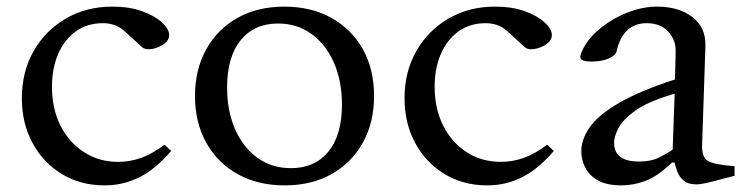

<svg xmlns="http://www.w3.org/2000/svg" viewBox="-20 -550 2251 580"><path d="M296 10Q223 10 166.5 -24.5Q110 -59 78 -118.5Q46 -178 46 -253Q46 -333 81.5 -395.5Q117 -458 179 -494Q241 -530 319 -530Q371 -530 409.5 -516Q448 -502 469.5 -482Q491 -462 491 -444Q491 -428 474.5 -416.5Q458 -405 438.5 -402Q419 -399 410 -407L355 -457Q340 -470 324 -475Q308 -480 291 -480Q244 -480 209.5 -455.5Q175 -431 156 -387.5Q137 -344 137 -288Q137 -222 162.5 -171Q188 -120 233.5 -90.5Q279 -61 337 -61Q372 -61 406 -73Q440 -85 477 -113L497 -94Q450 -39 401 -14.5Q352 10 296 10Z M840 10Q759 10 698 -24Q637 -58 603 -119Q569 -180 569 -260Q569 -340 603 -401Q637 -462 697.5 -496Q758 -530 839 -530Q920 -530 981 -496Q1042 -462 1076 -401.5Q1110 -341 1110 -260Q1110 -180 1076 -119Q1042 -58 981.5 -24Q921 10 840 10ZM859 -42Q931 -42 972 -92Q1013 -142 1013 -234Q1013 -305 989 -360Q965 -415 921.5 -447Q878 -479 820 -479Q748 -479 707 -428.5Q666 -378 666 -286Q666 -215 690 -160Q714 -105 757.5 -73.5Q801 -42 859 -42Z M1452 10Q1379 10 1322.5 -24.5Q1266 -59 1234 -118.5Q1202 -178 1202 -253Q1202 -333 1237.5 -395.5Q1273 -458 1335 -494Q1397 -530 1475 -530Q1527 -530 1565.5 -516Q1604 -502 1625.5 -482Q1647 -462 1647 -444Q1647 -428 1630.5 -416.5Q1614 -405 1594.5 -402Q1575 -399 1566 -407L1511 -457Q1496 -470 1480 -475Q1464 -480 1447 -480Q1400 -480 1365.5 -455.5Q1331 -431 1312 -387.5Q1293 -344 1293 -288Q1293 -222 1318.5 -171Q1344 -120 1389.5 -90.5Q1435 -61 1493 -61Q1528 -61 1562 -73Q1596 -85 1633 -113L1653 -94Q1606 -39 1557 -14.5Q1508 10 1452 10Z M1858 10Q1812 10 1785.5 -5.5Q1759 -21 1747.5 -44.5Q1736 -68 1736 -93Q1736 -128 1760 -163.5Q1784 -199 1840.5 -233.5Q1897 -268 1992 -301L2019 -310L2021 -394Q2022 -430 1998 -455Q1974 -480 1934 -480Q1861 -480 1842 -393Q1839 -382 1818 -373Q1797 -364 1766 -364Q1748 -364 1739 -368.5Q1730 -373 1735 -388Q1750 -427 1787 -459Q1824 -491 1871.5 -510.5Q1919 -530 1965 -530Q2030 -530 2071 -499Q2112 -468 2111 -412L2101 -113Q2099 -74 2120 -63Q2141 -52 2199 -48V-19L2164 -10Q2131 -1 2113 3Q2095 7 2085 7Q2058 7 2044.5 -5Q2031 -17 2025.5 -33Q2020 -49 2018 -59H2010Q1966 -17 1929.5 -3.5Q1893 10 1858 10ZM1910 -62Q1946 -62 1969.5 -73.5Q1993 -85 2012 -98L2018 -267L2008 -264Q1935 -242 1898 -215Q1861 -188 1848 -162.5Q1835 -137 1835 -119Q1835 -62 1910 -62Z"/></svg>

Font: Hedvig Letters Serif 14pt
Style: Regular
Weight: 400
Designer: Alexander Örn & Tor Weibull
Foundry: Kanon Foundry
Version: Version 1.000; ttfautohint (v1.8.4.7-5d5b)